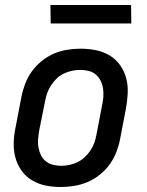

<svg xmlns="http://www.w3.org/2000/svg" viewBox="-20 -737 590 769"><path d="M224 12Q192 12 162.5 6Q133 0 108 -15Q83 -30 66 -54Q49 -78 41.5 -106.5Q34 -135 35 -166.5Q36 -198 43 -230L66 -350Q71 -376 81 -402Q91 -428 107.5 -451Q124 -474 147 -492.5Q170 -511 195.5 -522Q221 -533 248.5 -537.5Q276 -542 302 -542Q334 -542 364 -536Q394 -530 419 -515Q444 -500 461 -476Q478 -452 485.5 -423.5Q493 -395 491.5 -363.5Q490 -332 484 -300L461 -180Q456 -154 446 -128Q436 -102 419.5 -79Q403 -56 380 -37.5Q357 -19 331 -8Q305 3 277.5 7.5Q250 12 224 12ZM226 -73Q242 -73 258 -76.5Q274 -80 290 -87.5Q306 -95 319 -107Q332 -119 342 -134Q352 -149 357.5 -164.5Q363 -180 366 -196L389 -316Q393 -334 394 -351Q395 -368 392.5 -384Q390 -400 382.5 -414.5Q375 -429 363 -439Q351 -449 335 -453Q319 -457 301 -457Q285 -457 268.5 -453.5Q252 -450 236 -442.5Q220 -435 207.5 -423Q195 -411 185 -396Q175 -381 169.5 -365.5Q164 -350 161 -334L137 -214Q134 -196 132.5 -179Q131 -162 134 -146Q137 -130 144 -115.5Q151 -101 163.5 -91Q176 -81 192 -77Q208 -73 226 -73ZM506 -643H183L182 -717H505Z"/></svg>

Font: Lode Dark
Style: Bold Italic
Weight: 700
Italic angle: -11°
Monospace: yes
Designer: Belleve Invis
Foundry: Belleve Invis
Version: Version 29.2.0; ttfautohint (v1.8.3)